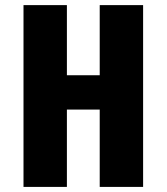

<svg xmlns="http://www.w3.org/2000/svg" viewBox="-20 -734 654 754"><path d="M542 0H371.6V-303.7H242.7V0H72.3V-713.9H242.7V-438.5H371.6V-713.9H542Z"/></svg>

Font: Open Sans Hebrew Condensed Extra Bold
Style: Regular
Weight: 800
Width: 3
Foundry: Ascender Corporation, Yanek Iontef
Version: Version 2.001;PS 002.001;hotconv 1.0.70;makeotf.lib2.5.58329